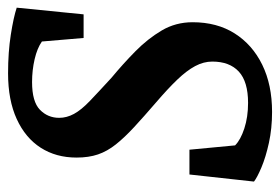

<svg xmlns="http://www.w3.org/2000/svg" viewBox="-132 -568 711 488"><g transform="rotate(-90 224.0 -324.5)"><path d="M183 11Q141 11 104.5 3Q68 -5 42 -16Q16 -27 6 -35L24 -199H87L98 -83Q112 -69 141 -59.5Q170 -50 206 -50Q260 -50 285.5 -73.5Q311 -97 311 -141Q311 -163 299.5 -184.5Q288 -206 265 -230Q242 -254 207 -284Q171 -315 144.5 -339.5Q118 -364 100.5 -386Q83 -408 75 -431.5Q67 -455 67 -486Q67 -538 92 -577Q117 -616 165 -638Q213 -660 281 -660Q335 -660 379.5 -653Q424 -646 448 -638L431 -468H371L362 -574Q345 -586 317 -592.5Q289 -599 259 -599Q209 -599 188.5 -579Q168 -559 168 -530Q168 -511 178 -492.5Q188 -474 211 -452Q234 -430 270 -397Q305 -368 337 -336.5Q369 -305 390 -269.5Q411 -234 411 -191Q411 -129 382.5 -84Q354 -39 303 -14Q252 11 183 11Z"/></g></svg>

Font: Faustina SemiBold
Style: Italic
Weight: 600
Italic angle: -8°
Designer: Alfonso Garcia
Foundry: http://www.omnibus-type.com
Version: Version 1.200